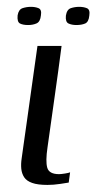

<svg xmlns="http://www.w3.org/2000/svg" viewBox="-20 -532 281 556"><path d="M158.3 -399Q148.8 -325.4 138.3 -252.3Q127.8 -179.1 117.6 -105.3Q111.6 -65.3 116.8 -46.5Q122.1 -27.7 150.9 -27.7Q156.7 -27.7 168.1 -29.5Q179.5 -31.3 183 -33L179 -3.3Q173.2 -2.3 154.2 0.6Q135.1 3.5 117.5 3.5Q89.2 3.5 73.1 -2.3Q57 -8 50 -18.7Q43 -29.4 41.6 -43.5Q40.3 -57.7 42.8 -73.8Q45.3 -90 47.5 -107.5Q52.3 -142.2 57.8 -180.2Q63.3 -218.2 68.5 -256.7Q73.8 -295.3 79 -331.5Q84.3 -367.7 88.5 -399Q105.6 -399 123.4 -399Q141.1 -399 158.3 -399ZM201.2 -459.5Q188 -459.5 178.5 -463.9Q169 -468.3 170.8 -486.7Q173.6 -504.6 185.2 -508.4Q196.8 -512.2 209.3 -512.2Q222.2 -512.2 231.8 -508.2Q241.4 -504.1 238.6 -486.7Q236.8 -468.3 226.5 -463.9Q216.1 -459.5 201.2 -459.5ZM61.4 -459.5Q46.7 -459.5 38 -463.9Q29.2 -468.3 31 -487.5Q33.8 -504.6 45.4 -508.4Q57 -512.2 69.5 -512.2Q82.4 -512.2 91.8 -508.2Q101.3 -504.1 98.5 -487.5Q96.7 -469.1 86 -464.3Q75.3 -459.5 61.4 -459.5Z"/></svg>

Font: Genos Thin
Style: Italic
Weight: 100
Italic angle: -8°
Designer: Robert E. Leuschke
Foundry: Robert E. Leuschke
Version: Version 1.010